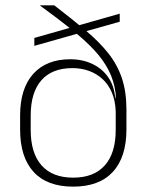

<svg xmlns="http://www.w3.org/2000/svg" viewBox="-20 -684 546 716"><path d="M253 12Q155.5 12 105.2 -43Q55 -98 55 -201V-253.5Q55 -354 104 -408.5Q153 -463 242 -463Q288.5 -463 325.2 -445.2Q362 -427.5 384.2 -395Q406.5 -362.5 409.5 -318L421 -317.5L411.5 -269Q410 -309 397 -339.2Q384 -369.5 362 -389.5Q340 -409.5 311.5 -419.8Q283 -430 250 -430Q174 -430 134.2 -384.5Q94.5 -339 94.5 -253.5V-199.5Q94.5 -113 135 -67.2Q175.5 -21.5 253 -21.5Q330 -21.5 370.8 -67.2Q411.5 -113 411.5 -199.5Q411.5 -225.5 411.5 -251Q411.5 -276.5 411.5 -303.5Q411 -312.5 411 -319.2Q411 -326 411.5 -334.5Q405.5 -382 385.5 -421.2Q365.5 -460.5 330.8 -497.8Q296 -535 245.8 -575Q195.5 -615 129 -663.5V-664H182.5Q249.5 -612.5 300 -570Q350.5 -527.5 384 -485.2Q417.5 -443 434.5 -392.5Q451.5 -342 451.5 -275V-201.5Q451.5 -98 400.8 -43Q350 12 253 12ZM108 -513V-542.5L426.5 -633V-603Z"/></svg>

Font: Anek Tamil ExtraLight
Style: Regular
Weight: 250
Version: Version 1.003